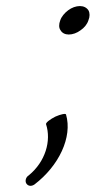

<svg xmlns="http://www.w3.org/2000/svg" viewBox="-20 -494 316 634"><path d="M272 -427C277 -439 277 -451 272 -460C266 -469 256 -474 244 -474C231 -474 217 -469 205 -460C193 -451 183 -439 179 -427C174 -414 174 -402 180 -394C185 -385 195 -380 207 -380C220 -380 234 -385 246 -394C258 -402 268 -414 272 -427ZM94 115C174 54 220 -41 198 -116C197 -120 181 -117 163 -109C145 -100 131 -89 132 -84C150 -29 130 40 75 85C65 91 62 104 67 112C73 121 84 122 94 115Z"/></svg>

Font: Nupuram ExtraLight Oblique
Style: Regular
Weight: 200
Designer: Santhosh Thottingal (santhosh.thottingal@gmail.com)
Foundry: SMC
Version: Version 1.000